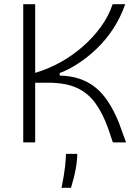

<svg xmlns="http://www.w3.org/2000/svg" viewBox="-20 -680 669 917"><path d="M91 0V-660H148V-332Q209 -350 266.5 -381.5Q324 -413 374 -456.5Q424 -500 461.5 -551.5Q499 -603 518 -660H578Q556 -597 521.5 -544Q487 -491 444 -449.5Q401 -408 355.5 -378Q310 -348 265 -331V-319Q317 -318 359 -304Q401 -290 435 -263Q469 -236 496.5 -194Q524 -152 547 -96L582 0H519L496 -68Q470 -140 435 -188Q400 -236 346.5 -260.5Q293 -285 208 -285H148V0ZM274 217Q287 152 291 113Q295 74 295 55H349Q349 86 341.5 127.5Q334 169 319 217Z"/></svg>

Font: Bricolage Grotesque ExtraLight
Style: Regular
Weight: 250
Designer: Mathieu Triay
Foundry: Atelier Triay
Version: Version 1.000;gftools[0.9.30]